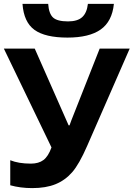

<svg xmlns="http://www.w3.org/2000/svg" viewBox="-20 -966 693 996"><path d="M570.8 -945.8Q561.5 -854.5 502 -812.7Q442.4 -771 330.1 -771Q214.4 -771 158.9 -811Q103.5 -851.1 96.7 -945.8H230Q233.4 -895.5 255.1 -875.2Q276.9 -855 333 -855Q382.3 -855 406.5 -877.2Q430.7 -899.4 436 -945.8ZM652.8 -713.9 432.1 -209Q390.6 -113.8 354.2 -72.3Q317.9 -30.8 268.1 -10.5Q218.3 9.8 147 9.8Q85.9 9.8 33.2 -4.9V-134.8Q76.2 -117.2 140.1 -117.2Q180.7 -117.2 205.6 -136Q230.5 -154.8 247.1 -201.2L0 -713.9H160.2L335.9 -315.9H340.8L349.6 -340.3L497.1 -713.9Z"/></svg>

Font: Zoram GWebM
Style: Bold
Weight: 700
Foundry: Ascender Corporation
Version: Version 1.000